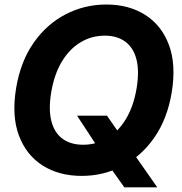

<svg xmlns="http://www.w3.org/2000/svg" viewBox="-20 -757 794 837"><path d="M315.9 -252.9H446.3L504.9 -168.5L558.6 -93.3L665.5 59.6H522L448.7 -43.5L413.1 -104.5ZM335.9 9.8Q237.3 9.8 165.8 -35.6Q94.2 -81.1 62.3 -166.7Q30.3 -252.4 50.3 -373Q69.8 -489.7 127 -571Q184.1 -652.3 266.4 -694.8Q348.6 -737.3 443.4 -737.3Q542 -737.3 613.3 -691.9Q684.6 -646.5 716.6 -560.8Q748.5 -475.1 728.5 -353.5Q709 -237.3 651.9 -156Q594.7 -74.7 512.7 -32.5Q430.7 9.8 335.9 9.8ZM342.3 -126Q400.4 -126 448.2 -154.8Q496.1 -183.6 529.3 -238.8Q562.5 -293.9 575.7 -373Q587.9 -448.2 574.7 -498.8Q561.5 -549.3 526.1 -575.4Q490.7 -601.6 437 -601.6Q379.4 -601.6 331.1 -572.5Q282.7 -543.5 249.5 -488.3Q216.3 -433.1 203.1 -353.5Q190.9 -279.3 204.1 -228.5Q217.3 -177.7 252.9 -151.9Q288.6 -126 342.3 -126Z"/></svg>

Font: Inter Tight
Style: Bold Italic
Weight: 700
Italic angle: -9.39999°
Designer: Rasmus Andersson
Foundry: rsms
Version: Version 3.004